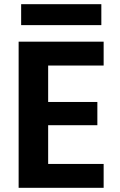

<svg xmlns="http://www.w3.org/2000/svg" viewBox="-20 -897 572 917"><path d="M475 -584H210V-410H445V-299H210V-114H475V0H69V-698H475ZM81 -877H464V-777H81Z"/></svg>

Font: Parkinsans SemiBold
Style: Regular
Weight: 600
Designer: Red Stone, Indian Type Foundry
Foundry: Indian Type Foundry
Version: Version 1.000